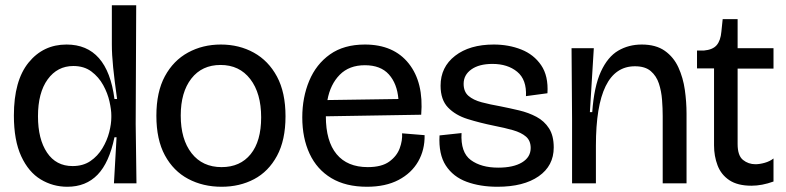

<svg xmlns="http://www.w3.org/2000/svg" viewBox="-20 -700 2999 733"><path d="M237 13Q182 13 135.5 -15Q89 -43 61 -103.5Q33 -164 33 -259Q33 -392 89 -461Q145 -530 234 -530Q390 -530 417 -322H427Q417 -393 412 -442.5Q407 -492 407 -530V-680H500L498 -227L501 0H415L425 -176H417Q397 -79 352.5 -33Q308 13 237 13ZM257 -66Q297 -66 325 -85Q353 -104 371 -134Q389 -164 397 -195.5Q405 -227 405 -252V-260Q405 -281 398 -312.5Q391 -344 374 -375Q357 -406 329 -427Q301 -448 260 -448Q199 -448 162 -397Q125 -346 125 -256Q125 -169 159.5 -117.5Q194 -66 257 -66Z M826 13Q755 13 698.5 -17Q642 -47 609.5 -107Q577 -167 577 -258Q577 -349 609.5 -409Q642 -469 698 -499.5Q754 -530 823 -530Q893 -530 949 -499Q1005 -468 1037.5 -407.5Q1070 -347 1070 -256Q1070 -165 1037.5 -105Q1005 -45 950 -16Q895 13 826 13ZM826 -62Q897 -62 937 -111.5Q977 -161 977 -252Q977 -344 935.5 -398Q894 -452 822 -452Q751 -452 710.5 -400Q670 -348 670 -259Q670 -168 711.5 -115Q753 -62 826 -62Z M1381 13Q1300 13 1245 -20Q1190 -53 1162 -113Q1134 -173 1134 -252Q1134 -328 1160.5 -391.5Q1187 -455 1240 -492.5Q1293 -530 1373 -530Q1483 -530 1540.5 -457.5Q1598 -385 1588 -262L1224 -256Q1224 -161 1265 -111.5Q1306 -62 1384 -62Q1437 -62 1466 -83Q1495 -104 1506 -134Q1517 -164 1515 -191L1601 -184Q1602 -128 1576.5 -83.5Q1551 -39 1501.5 -13Q1452 13 1381 13ZM1373 -451Q1313 -451 1277 -414.5Q1241 -378 1230 -318L1501 -322Q1496 -381 1464.5 -416Q1433 -451 1373 -451Z M1879 13Q1813 13 1761.5 -6Q1710 -25 1682 -68Q1654 -111 1658 -183L1742 -192Q1738 -118 1777.5 -89Q1817 -60 1882 -60Q1940 -60 1973 -80Q2006 -100 2006 -135Q2006 -163 1988 -178.5Q1970 -194 1938.5 -203Q1907 -212 1866 -220Q1812 -231 1765.5 -245.5Q1719 -260 1690.5 -289.5Q1662 -319 1662 -373Q1662 -444 1717.5 -487Q1773 -530 1865 -530Q1922 -530 1970 -511Q2018 -492 2046 -451Q2074 -410 2070 -344L1988 -333Q1991 -396 1954.5 -426Q1918 -456 1860 -456Q1809 -456 1779.5 -435Q1750 -414 1750 -380Q1750 -350 1768.5 -334Q1787 -318 1819 -309.5Q1851 -301 1891 -294Q1926 -287 1962 -278.5Q1998 -270 2028 -254Q2058 -238 2076 -210Q2094 -182 2094 -137Q2094 -67 2036.5 -27Q1979 13 1879 13Z M2164 0V-245L2162 -516H2247L2232 -272H2241Q2248 -370 2274 -426.5Q2300 -483 2340 -506.5Q2380 -530 2430 -530Q2484 -530 2518 -506Q2552 -482 2570 -442.5Q2588 -403 2594.5 -357Q2601 -311 2601 -266V0H2510V-257Q2510 -286 2507.5 -319Q2505 -352 2495.5 -381Q2486 -410 2464.5 -428.5Q2443 -447 2404 -447Q2255 -447 2255 -144V0Z M2849 9Q2796 9 2764.5 -12Q2733 -33 2719.5 -68.5Q2706 -104 2706 -145V-439H2641V-507H2667Q2701 -510 2716 -527.5Q2731 -545 2734 -579L2739 -627H2796V-516H2933V-438H2796V-150Q2796 -106 2816.5 -89.5Q2837 -73 2864 -73Q2880 -73 2899.5 -78.5Q2919 -84 2933 -95V-7Q2889 9 2849 9Z"/></svg>

Font: Bricolage Grotesque 48pt
Style: Regular
Weight: 400
Designer: Mathieu Triay
Foundry: Atelier Triay
Version: Version 1.000; ttfautohint (v1.8.4.7-5d5b);gftools[0.9.32]